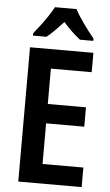

<svg xmlns="http://www.w3.org/2000/svg" viewBox="-62 -977 583 1017"><g transform="rotate(5 230.0 -468.5)"><path d="M412 0H75V-714H412V-611H195V-423H398V-320H195V-104H412ZM303 -937Q320 -904 349.5 -863Q379 -822 406 -789V-777H335Q291 -811 245 -863Q221 -837 198.5 -814.5Q176 -792 157 -777H85V-789Q102 -810 122 -836.5Q142 -863 159.5 -889.5Q177 -916 188 -937Z"/></g></svg>

Font: Noto Sans Ethiopic Condensed SemiBold
Style: Regular
Weight: 600
Width: 3
Designer: Monotype Design Team
Foundry: Monotype Imaging Inc.
Version: Version 2.102; ttfautohint (v1.8.4.7-5d5b)